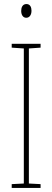

<svg xmlns="http://www.w3.org/2000/svg" viewBox="-20 -931 259 951"><path d="M111 -911C91 -911 85 -893 85 -877C85 -859 93 -843 110 -843C126 -843 136 -857 136 -878C136 -894 130 -911 111 -911ZM181 0V-19L123 -22V-691L181 -695V-714H38V-695L98 -691V-22L38 -19V0Z"/></svg>

Font: Noto Sans Georgian ExtraCondensed Thin
Style: Regular
Weight: 100
Width: 2
Designer: Monotype Design Team, Akaki Razmadze
Foundry: Google LLC
Version: Version 2.005